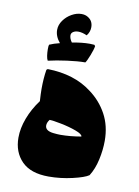

<svg xmlns="http://www.w3.org/2000/svg" viewBox="-79 -736 572 792"><g transform="rotate(10 206.5 -340.0)"><path d="M383 -183Q383 -145 374 -104Q365 -63 346 -33Q329 -21 279.5 -9.5Q230 2 180 2Q105 2 67.5 -36Q30 -74 30 -135Q30 -174 46 -216.5Q62 -259 91 -298Q89 -330 89 -349Q89 -393 95 -430L100 -434Q212 -432 285 -376Q330 -343 356.5 -294.5Q383 -246 383 -183ZM198 -176Q239 -176 285 -184Q285 -194 256.5 -204.5Q228 -215 192.5 -222Q157 -229 144 -229Q134 -216 134 -204Q134 -182 168 -178Q186 -176 198 -176ZM276 -561Q274 -547 264 -521.5Q254 -496 248 -488Q217 -488 172.5 -482Q128 -476 94 -468Q90 -474 88 -487.5Q86 -501 86 -515Q86 -530 88 -534Q106 -542 131 -548Q110 -573 110 -600Q110 -621 123.5 -640Q137 -659 157.5 -670.5Q178 -682 198 -682Q214 -682 225 -675Q247 -662 247 -635Q247 -615 234 -599Q214 -608 198 -608Q185 -608 176.5 -602.5Q168 -597 168 -588Q168 -574 179 -559Q219 -567 253 -567L272 -566Z"/></g></svg>

Font: Lalezar
Style: Regular
Weight: 400
Designer: Borna Izadpanah
Foundry: Borna Izadpanah
Version: Version 1.004